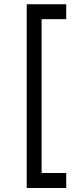

<svg xmlns="http://www.w3.org/2000/svg" viewBox="-20 -828 366 919"><path d="M107.9 71.8V-807.6H296.9V-736.3H179.2V0H296.9V71.8Z"/></svg>

Font: Basically A Sans Serif
Style: Regular
Weight: 400
Designer: Hyung-Suk Kim
Foundry: Mental Design
Version: 1.000